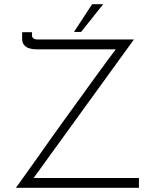

<svg xmlns="http://www.w3.org/2000/svg" viewBox="-20 -899 743 919"><path d="M56 0Q79 -32 107 -71Q135 -110 166.5 -154.5Q198 -199 231.5 -246.5Q265 -294 300 -342Q335 -390 368.5 -436.5Q402 -483 433.5 -526.5Q465 -570 493 -608Q521 -646 544 -676L553 -663H152Q134 -663 119 -668Q104 -673 95 -684Q86 -695 86 -714V-745H133V-733Q133 -720 140 -715Q147 -710 164 -710H621L135 -39L131 -47H645V0ZM474 -879 368 -746H334L421 -879Z"/></svg>

Font: Josefin Sans Thin Light
Style: Regular
Weight: 300
Version: Version 2.000